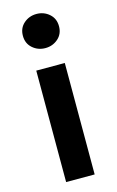

<svg xmlns="http://www.w3.org/2000/svg" viewBox="-115 -785 506 832"><g transform="rotate(-15 138.0 -368.5)"><path d="M74 0V-500H202V0ZM138 -584Q105 -584 81 -605Q57 -626 57 -660.5Q57 -695 81 -716Q105 -737 138 -737Q171 -737 195 -716Q219 -695 219 -660.5Q219 -626 195 -605Q171 -584 138 -584Z"/></g></svg>

Font: Geologica EX Med
Style: Regular
Weight: 500
Designer: Sindre Bremnes, Frode Helland
Foundry: Monokrom Skriftforlag AS
Version: Version 1.010;gftools[0.9.28]